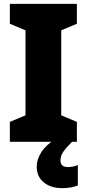

<svg xmlns="http://www.w3.org/2000/svg" viewBox="-20 -734 448 994"><path d="M378 0H31V-103L112 -137V-577L31 -611V-714H378V-611L297 -577V-137L378 -103ZM293 96Q293 131 332 131Q345 131 359.5 128Q374 125 383 120V226Q369 232 348.5 236Q328 240 302 240Q243 240 206.5 210Q170 180 170 128Q170 94 192 57Q214 20 275 -22L353 0Q320 33 306.5 53.5Q293 74 293 96Z"/></svg>

Font: Noto Sans Gujarati SemiCondensed Black
Style: Regular
Weight: 900
Width: 4
Designer: Jelle Bosma - Monotype Design Team, Universal Thirst
Foundry: Monotype Imaging Inc.
Version: Version 2.106; ttfautohint (v1.8.4.7-5d5b)